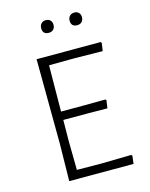

<svg xmlns="http://www.w3.org/2000/svg" viewBox="-122 -895 757 972"><g transform="rotate(-15 257.0 -409.0)"><path d="M246 -786Q246 -770 237 -761Q228 -752 213 -752Q181 -752 181 -784Q181 -799 190 -808.5Q199 -818 214 -818Q229 -818 237.5 -809Q246 -800 246 -786ZM364 -818Q378 -818 386.5 -809Q395 -800 395 -786Q395 -770 386 -761Q377 -752 362 -752Q330 -752 330 -784Q330 -799 339 -808.5Q348 -818 364 -818ZM456 -47 460 -41 455 0H118L121 -194L118 -639H454L458 -633L452 -592L304 -594L171 -593L169 -351H295L401 -352L406 -347L400 -306L289 -307H169L168 -197L170 -45L299 -44Z"/></g></svg>

Font: Alegreya Sans SC Light
Style: Regular
Weight: 300
Designer: Juan Pablo del Peral
Foundry: Huerta Tipografica
Version: Version 2.007